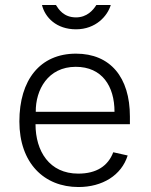

<svg xmlns="http://www.w3.org/2000/svg" viewBox="-20 -743 606 773"><path d="M426 -723H368C355 -702 330 -673 286 -673C236 -673 216 -706 205 -723H149C161 -673 207 -625 286 -625C366 -625 413 -679 426 -723ZM123 -243H503V-274C503 -432 424 -527 286 -527C141 -527 58 -421 58 -254C58 -87 157 10 296 10C392 10 469 -37 494 -117L436 -130C415 -75 369 -44 295 -44C179 -44 123 -134 123 -243ZM124 -293C123 -381 173 -474 285 -474C391 -474 441 -396 441 -293Z"/></svg>

Font: United Sans ExtraLight
Style: Regular
Weight: 200
Designer: Pablo Impallari, Rodrigo Fuenzalida (Modified by Dan O. Williams)
Version: Version 1.000;PS 001.000;hotconv 1.0.88;makeotf.lib2.5.64775